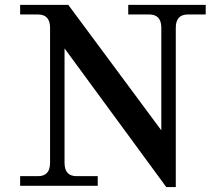

<svg xmlns="http://www.w3.org/2000/svg" viewBox="-20 -752 872 777"><path d="M691.4 4.9H652.8L241.2 -556.2V-92.8Q241.2 -39.1 290 -39.1H375.5V0H61.5V-39.1H133.8Q182.6 -39.1 182.6 -92.8V-639.6Q182.6 -693.4 133.8 -693.4H61.5V-732.4H256.3L632.8 -224.6V-639.6Q632.8 -693.4 584 -693.4H499V-732.4H812.5V-693.4H740.2Q691.4 -693.4 691.4 -639.6Z"/></svg>

Font: Munson
Style: Regular
Weight: 400
Designer: Paul James MIller
Foundry: High-Logic / Made with FontCreator
Version: Version 2.10;May 5, 2019;FontCreator 11.5.0.2430 64-bit